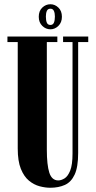

<svg xmlns="http://www.w3.org/2000/svg" viewBox="-20 -872 452 904"><path d="M216.5 12Q193 12 166.5 5Q140 -2 116.5 -21.2Q93 -40.5 78.2 -77Q63.5 -113.5 63.5 -173V-674H15V-700H250V-674H200.5V-167Q200.5 -95.5 212.2 -59Q224 -22.5 254.5 -22.5Q268 -22.5 283.8 -32Q299.5 -41.5 310.5 -68.8Q321.5 -96 321.5 -149.5V-674H277V-700H395.5V-674H348V-152Q348 -85.5 331.5 -50Q315 -14.5 285.2 -1.2Q255.5 12 216.5 12ZM217.5 -734Q195.5 -734 179 -750.2Q162.5 -766.5 162.5 -793Q162.5 -820.5 179 -836.2Q195.5 -852 217.5 -852Q238.5 -852 255 -836.2Q271.5 -820.5 271.5 -793Q271.5 -766.5 255 -750.2Q238.5 -734 217.5 -734ZM217.5 -754.5Q229 -754.5 233.8 -765.2Q238.5 -776 238.5 -794Q238.5 -810 233.8 -820.5Q229 -831 217.5 -831Q205 -831 200.5 -820.5Q196 -810 196 -794Q196 -776 200.5 -765.2Q205 -754.5 217.5 -754.5Z"/></svg>

Font: Imbue 50pt ExtraBold
Style: Regular
Weight: 800
Designer: Tyler Finck
Foundry: Etcetera Type Company
Version: Version 1.102; ttfautohint (v1.8.3)